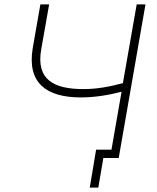

<svg xmlns="http://www.w3.org/2000/svg" viewBox="-20 -720 714 875"><path d="M389 135H428L451 0H521L643 -700H603L540 -341C477 -324 418 -314 361 -314C226 -314 143 -356 168 -496L204 -700H164L129 -500C103 -341 192 -276 349 -276C409 -276 474 -286 534 -302L488 -38H418Z"/></svg>

Font: Fixel Display ExtraLight
Style: Italic
Weight: 200
Italic angle: -10°
Designer: AlfaBravo + MacPaw
Foundry: Kyrylo Tkachov, Marchela Mozhyna, Serhii Makarenko, Maria Weinstein, Zakhar Kryvoshyya
Version: Version 1.210;Glyphs 3.2 (3217)